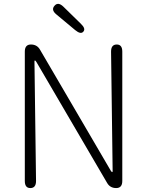

<svg xmlns="http://www.w3.org/2000/svg" viewBox="-20 -955 747 975"><path d="M134 0Q106 0 106 -36V-693Q106 -729 137 -729Q168 -729 183 -703L542 -89Q547 -81 549.5 -81Q552 -81 552 -86L544 -693Q544 -729 573 -729Q601 -729 601 -693V-36Q601 0 570 0Q539 0 524 -26L165 -640Q160 -648 157.5 -648Q155 -648 155 -643L163 -36Q163 0 134 0ZM403 -794Q390 -779 362 -802L266 -882Q238 -905 257 -926Q275 -947 302 -921L391 -834Q417 -809 403 -794Z"/></svg>

Font: Resource Han Rounded CN Light
Style: Regular
Weight: 300
Designer: Cyano Hao (round all glyphs); Ryoko NISHIZUKA 西塚涼子 (kana, bopomofo & ideographs); Paul D. Hunt (Latin, Greek & Cyrillic)
Foundry: Cyano Hao
Version: 0.990